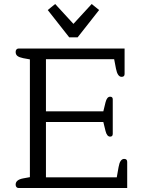

<svg xmlns="http://www.w3.org/2000/svg" viewBox="-20 -937 724 957"><path d="M218 -887 255 -917 346 -818 437 -917 474 -887 367 -751H325ZM58 -17Q58 -41 96 -48L129 -54V-641L96 -647Q76 -651 67 -658Q58 -665 58 -678Q58 -686 62 -690.5Q66 -695 72 -695H601V-568Q601 -554 586 -554Q566 -554 558 -595L549 -642H209V-382H495L506 -427Q513 -455 529 -455Q542 -455 542 -442V-270Q542 -256 529 -256Q513 -256 506 -284L495 -329H209V-53H562L571 -104Q578 -145 599 -145Q614 -145 614 -130V0H72Q66 0 62 -4.5Q58 -9 58 -17Z"/></svg>

Font: Maitree
Style: Regular
Weight: 400
Designer: CadsonDemak Team
Foundry: CadsonDemak
Version: Version 1.000